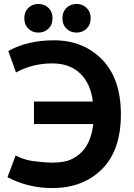

<svg xmlns="http://www.w3.org/2000/svg" viewBox="-20 -925 676 972"><path d="M172 -107Q265 -95 322 -111Q436 -150 452 -297H152V-411H450Q439 -502 386 -553Q333 -604 244 -604Q144 -604 61 -558L22 -667Q121 -721 252 -721Q402 -721 497 -623.5Q592 -526 592 -346Q592 -164 496 -68.5Q400 27 245 27Q122 27 18 -28L59 -138Q110 -111 172 -107ZM246 -833Q246 -800 225.5 -780Q205 -760 174 -760Q144 -760 123.5 -780Q103 -800 103 -833Q103 -865 123.5 -885Q144 -905 174 -905Q205 -905 225.5 -885Q246 -865 246 -833ZM439 -833Q439 -800 418.5 -780Q398 -760 368 -760Q337 -760 316.5 -780Q296 -800 296 -833Q296 -865 316.5 -885Q337 -905 368 -905Q398 -905 418.5 -885Q439 -865 439 -833Z"/></svg>

Font: Repo
Style: DemiBold
Weight: 600
Designer: Stefan Peev
Foundry: Context Ltd
Version: Version 001.000